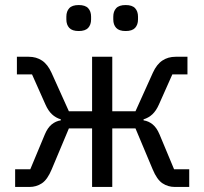

<svg xmlns="http://www.w3.org/2000/svg" viewBox="-20 -741 810 761"><path d="M40 -70H100L158 -209Q169 -235 185 -248Q201 -261 221 -264V-268Q201 -274 186 -288Q171 -302 160 -327L107 -446H47V-516H94Q124 -516 146.5 -501Q169 -486 184 -453L253 -300H345V-516H425V-300H517L586 -453Q601 -486 623.5 -501Q646 -516 676 -516H723V-446H663L610 -327Q599 -302 584 -288Q569 -274 549 -268V-264Q569 -261 585 -248Q601 -235 612 -209L670 -70H730V0H673Q646 0 624 -14.5Q602 -29 585 -70L517 -232H425V0H345V-232H253L185 -70Q168 -29 146 -14.5Q124 0 97 0H40ZM292 -618Q266 -618 254.5 -630.5Q243 -643 243 -664V-675Q243 -696 254.5 -708.5Q266 -721 292 -721Q318 -721 329.5 -708.5Q341 -696 341 -675V-664Q341 -643 329.5 -630.5Q318 -618 292 -618ZM478 -618Q452 -618 440.5 -630.5Q429 -643 429 -664V-675Q429 -696 440.5 -708.5Q452 -721 478 -721Q504 -721 515.5 -708.5Q527 -696 527 -675V-664Q527 -643 515.5 -630.5Q504 -618 478 -618Z"/></svg>

Font: IBM Plex Sans
Style: Regular
Weight: 400
Designer: Mike Abbink, Paul van der Laan, Pieter van Rosmalen
Foundry: Bold Monday
Version: Version 3.005